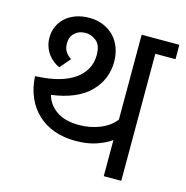

<svg xmlns="http://www.w3.org/2000/svg" viewBox="-97 -734 800 826"><g transform="rotate(15 302.5 -321.0)"><path d="M66 -341Q110 -344 148 -355Q186 -366 213.5 -385Q241 -404 257 -431.5Q273 -459 273 -495Q273 -539 251 -557Q229 -575 202 -575Q173 -575 154.5 -557.5Q136 -540 136 -511Q136 -488 146.5 -473Q157 -458 171 -450L131 -403Q118 -408 104.5 -418.5Q91 -429 80.5 -443Q70 -457 63.5 -475.5Q57 -494 57 -516Q57 -542 67 -565Q77 -588 95.5 -605Q114 -622 141 -632Q168 -642 202 -642Q237 -642 265 -630Q293 -618 312.5 -597.5Q332 -577 342.5 -548.5Q353 -520 353 -487Q353 -407 296.5 -350.5Q240 -294 127 -279Q138 -238 175.5 -211.5Q213 -185 276 -185Q327 -185 370.5 -203Q414 -221 437 -252V-630H605V-566H515V0H437V-161Q413 -143 373 -129Q333 -115 278 -115Q228 -115 185.5 -130Q143 -145 111.5 -174Q80 -203 61.5 -244.5Q43 -286 40 -339Z"/></g></svg>

Font: Mukta
Style: Regular
Weight: 400
Designer: Girish Dalvi and Yashodeep Gholap
Foundry: Ek Type
Version: Version 2.538;PS 1.001;hotconv 16.6.51;makeotf.lib2.5.65220;